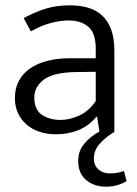

<svg xmlns="http://www.w3.org/2000/svg" viewBox="-20 -496 514 722"><path d="M410 0Q378 19 355.5 44Q333 69 333 100Q333 126 350 141Q367 156 393 156Q410 156 423 153.5Q436 151 446 147L456 185Q440 195 420.5 200.5Q401 206 378 206Q334 206 304 181Q274 156 274 109Q274 71 298 43Q322 15 354 -1L345 -57H343Q313 -22 274.5 -6.5Q236 9 190 9Q157 9 128.5 -0.5Q100 -10 79.5 -28Q59 -46 47.5 -71Q36 -96 36 -127Q36 -164 51 -192Q66 -220 93.5 -239Q121 -258 159.5 -267.5Q198 -277 245 -277H340V-312Q340 -372 312 -395.5Q284 -419 238 -419Q210 -419 174.5 -410.5Q139 -402 96 -378L69 -428Q116 -453 155.5 -464.5Q195 -476 243 -476Q279 -476 309.5 -467.5Q340 -459 362.5 -439Q385 -419 397.5 -386.5Q410 -354 410 -306ZM340 -226 262 -225Q179 -223 144 -196Q109 -169 109 -130Q109 -83 138 -64Q167 -45 207 -45Q242 -45 278 -61.5Q314 -78 340 -116Z"/></svg>

Font: Mukta Light
Style: Regular
Weight: 300
Designer: Girish Dalvi and Yashodeep Gholap
Foundry: Ek Type
Version: Version 2.538;PS 1.002;hotconv 16.6.51;makeotf.lib2.5.65220;